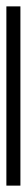

<svg xmlns="http://www.w3.org/2000/svg" viewBox="234 -256 84 602"><g transform="rotate(-90 276.0 45.0)"><path d="M-5 67V23H557V67Z"/></g></svg>

Font: Noto Serif KR ExtraLight
Style: Regular
Weight: 200
Designer: Ryoko NISHIZUKA 西塚涼子 (kana & ideographs); Frank Grießhammer (Latin, Greek & Cyrillic); Wenlong ZHANG 张文龙 (bopomofo); San
Foundry: Adobe
Version: Version 2.002-H1;hotconv 1.1.0;makeotfexe 2.6.0